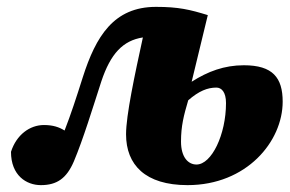

<svg xmlns="http://www.w3.org/2000/svg" viewBox="-20 -523 843 559"><path d="M507 -111C507 -156 515 -187 528 -231C559 -258 584 -268 610 -268C625 -268 638 -255 638 -223C638 -131 596 -44 552 -44C528 -44 507 -65 507 -111ZM99 16C146 16 174 -4 195 -53C222 -117 250 -209 275 -286C302 -367 338 -405 396 -414C372 -304 347 -187 347 -132C347 -43 403 16 526 16C698 16 803 -111 803 -227C803 -297 774 -333 690 -333C633 -333 585 -315 538 -285L585 -479C533 -495 500 -503 434 -503C311 -503 259 -417 221 -298C202 -238 186 -189 168 -143C152 -153 134 -159 108 -159C67 -159 28 -131 12 -81C12 -12 57 16 99 16Z"/></svg>

Font: Source Serif Pro Black
Style: Italic
Weight: 900
Italic angle: -12°
Designer: Frank Grießhammer
Foundry: Adobe Systems Incorporated
Version: Version 3.001;hotconv 1.0.111;makeotfexe 2.5.65597